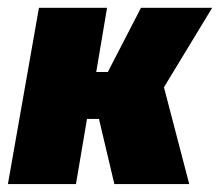

<svg xmlns="http://www.w3.org/2000/svg" viewBox="-61 -466 566 486"><path d="M-41 0H131.3L159.2 -165H189.5L228.5 0H418L354 -245.1L476.1 -446.3H295.9L211.9 -283.7H182.6L210 -446.3H37.6Z"/></svg>

Font: Roboto Flex Super Cond Black
Style: Italic
Weight: 900
Width: 3
Italic angle: -10°
Designer: Berlow after Robertson
Foundry: Google
Version: Version 3.200;Glyphs 3.3 (3311)